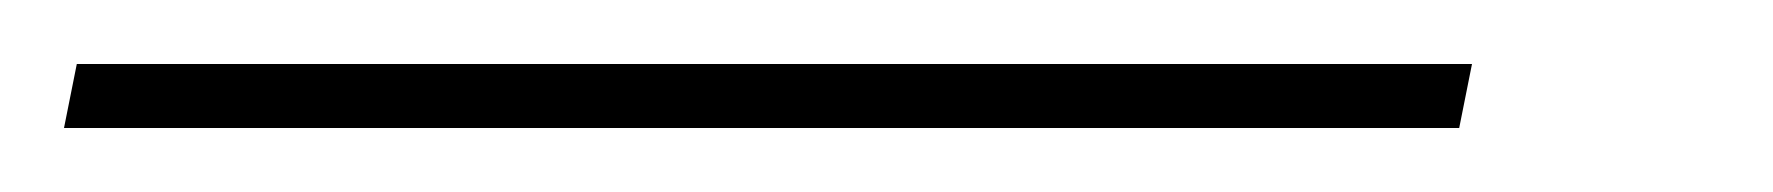

<svg xmlns="http://www.w3.org/2000/svg" viewBox="-107 79 554 60"><path d="M-87 119 -83 99H353L349 119Z"/></svg>

Font: Noto Serif Display SemiCondensed
Style: Bold Italic
Weight: 700
Width: 4
Italic angle: -12°
Designer: Monotype Design Team
Foundry: Monotype Imaging Inc.
Version: Version 2.009